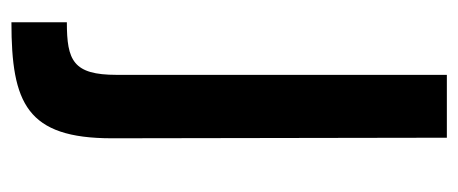

<svg xmlns="http://www.w3.org/2000/svg" viewBox="-253 -479 802 336"><g transform="rotate(90 148.0 -311.0)"><path d="M111 -692V-114C111 -38 86 -27 19 -27V70C161 70 222 43 222 -106L221 -692Z"/></g></svg>

Font: RazerF5 SemiBold
Style: Regular
Weight: 600
Foundry: Razer Inc.
Version: Version 2